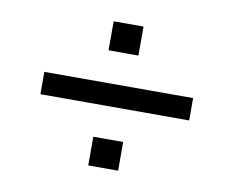

<svg xmlns="http://www.w3.org/2000/svg" viewBox="-61 -613 793 652"><g transform="rotate(10 335.5 -286.5)"><path d="M79 -248V-325H592V-248ZM281 -38V-137H384V-38ZM281 -435V-535H384V-435Z"/></g></svg>

Font: Nunito Sans 10pt SemiExpanded SemiBold
Style: Regular
Weight: 600
Width: 6
Designer: Vernon Adams
Foundry: Vernon Adams
Version: Version 3.101;gftools[0.9.27]